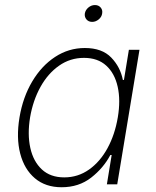

<svg xmlns="http://www.w3.org/2000/svg" viewBox="-20 -748 631 779"><path d="M230 11.7Q164.6 11.7 121.6 -24.7Q78.6 -61 62 -125Q45.4 -189 59.1 -271.5Q72.8 -353.5 110.6 -417.2Q148.4 -481 203.6 -517.1Q258.8 -553.2 324.2 -553.2Q394 -553.2 431.2 -514.6Q468.3 -476.1 478.5 -423.8H482.9L502.9 -545.9H545.9L455.6 0H413.6L433.1 -119.1H427.7Q399.9 -66.4 349.9 -27.3Q299.8 11.7 230 11.7ZM240.7 -28.3Q296.4 -28.3 341.3 -60.1Q386.2 -91.8 416.3 -147Q446.3 -202.1 458 -272Q469.7 -341.3 457.5 -396Q445.3 -450.7 410.9 -481.9Q376.5 -513.2 320.8 -513.2Q264.6 -513.2 219.5 -481.4Q174.3 -449.7 144 -395Q113.8 -340.3 102.1 -272Q90.8 -203.1 103 -147.9Q115.2 -92.8 149.9 -60.5Q184.6 -28.3 240.7 -28.3ZM354 -659.2Q339.4 -659.2 330.8 -669.2Q322.3 -679.2 324.2 -693.4Q326.7 -707.5 338.6 -717.5Q350.6 -727.5 365.2 -727.5Q379.9 -727.5 388.4 -717.5Q397 -707.5 394.5 -693.4Q392.6 -679.2 380.4 -669.2Q368.2 -659.2 354 -659.2Z"/></svg>

Font: Inter Extra Light
Style: Italic
Weight: 200
Italic angle: -9.39999°
Designer: Rasmus Andersson
Foundry: rsms
Version: Version 4.000;git-3c8e0fc